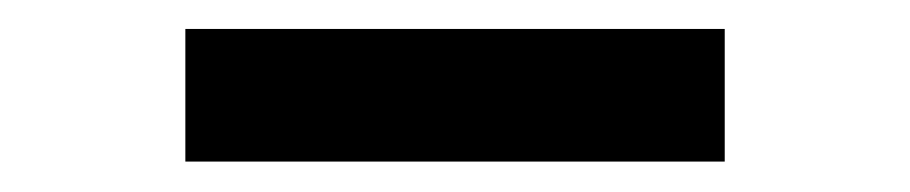

<svg xmlns="http://www.w3.org/2000/svg" viewBox="-20 -418 616 130"><path d="M470.7 -308.6H105.5V-398.4H470.7Z"/></svg>

Font: Pretendard GOV Medium
Style: Regular
Weight: 500
Designer: Base glyphs from Inter by Rasmus Andersson; Hangeul glyphs from Noto Sans CJK(Source Han Sans) by Jang Soo-young and Kan
Foundry: Kil Hyung-jin
Version: Version 1.309